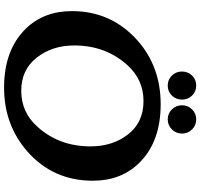

<svg xmlns="http://www.w3.org/2000/svg" viewBox="-40 -918 969 928"><g transform="rotate(90 444.0 -454.5)"><path d="M509.3 -898.9Q529.3 -918.9 557.6 -918.9Q585.9 -918.9 606 -898.9Q626 -878.9 626 -850.1Q626 -821.3 606 -801.3Q585.9 -781.2 557.6 -781.2Q529.3 -781.2 509.3 -801.3Q489.3 -821.3 489.3 -850.1Q489.3 -878.9 509.3 -898.9ZM345.7 -898.9Q365.2 -918.9 394 -918.9Q422.9 -918.9 442.4 -898.9Q461.9 -878.9 461.9 -850.1Q461.9 -821.3 442.4 -801.3Q422.9 -781.2 394 -781.2Q365.2 -781.2 345.7 -801.3Q326.2 -821.3 326.2 -850.1Q326.2 -878.9 345.7 -898.9ZM403.8 9.8Q222.7 9.8 119.6 -94.7Q34.2 -182.1 34.2 -317.9Q34.2 -508.3 175.3 -634.3Q302.2 -747.1 484.4 -747.1Q667 -747.1 768.6 -642.6Q854 -555.2 854 -419.4Q854 -227.5 712.9 -103Q584.5 9.8 403.8 9.8ZM418.9 -73.2Q522.5 -73.2 591.8 -149.9Q688 -255.4 688 -408.2Q688 -515.1 629.9 -589.4Q571.8 -664.1 469.2 -664.1Q366.2 -664.1 296.4 -587.4Q200.2 -481.9 200.2 -329.1Q200.2 -223.1 258.8 -148.4Q317.4 -73.2 418.9 -73.2Z"/></g></svg>

Font: Berenika
Style: Bold
Weight: 700
Designer: Wojciech Kalinowski "wmk69" (wmk69@o2.pl)
Foundry: Wojciech Kalinowski "wmk69" (wmk69@o2.pl)
Version: Version 3.1.0; 2021-05-14